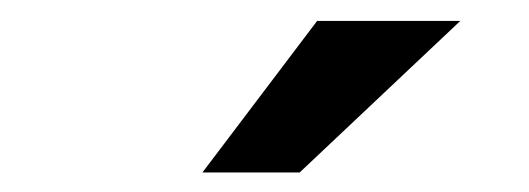

<svg xmlns="http://www.w3.org/2000/svg" viewBox="-20 -748 518 188"><path d="M178.2 -579.1 290.5 -727.5H430.7L273.4 -579.1Z"/></svg>

Font: Inter Display Semi Bold
Style: Italic
Weight: 600
Italic angle: -9.39999°
Designer: Rasmus Andersson
Foundry: rsms
Version: Version 4.000;git-4fc901f